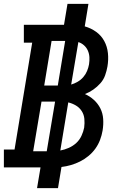

<svg xmlns="http://www.w3.org/2000/svg" viewBox="-27 -863 647 990"><path d="M164 107 182 0H-7V-92H48L139 -643H96V-735H303L321 -843H429L410 -727Q442 -718 468.5 -699Q495 -680 510.5 -651.5Q526 -623 529.5 -589Q533 -555 527 -520Q523 -497 515 -474.5Q507 -452 490.5 -433.5Q474 -415 454 -401Q434 -387 411 -378Q436 -367 457 -348Q478 -329 490.5 -304Q503 -279 505 -249.5Q507 -220 502 -190Q498 -166 489 -142Q480 -118 465 -97Q450 -76 429.5 -59Q409 -42 386 -30.5Q363 -19 339 -12Q315 -5 290 -2L272 107ZM201 -422H271L309 -652H239ZM340 -427Q357 -432 373.5 -441.5Q390 -451 402.5 -465.5Q415 -480 422 -497Q429 -514 432 -531Q435 -550 434 -568Q433 -586 426 -602Q419 -618 406 -629.5Q393 -641 377 -646ZM144 -83H214L257 -339H187ZM284 -87Q306 -91 327.5 -100.5Q349 -110 366 -125.5Q383 -141 393 -162.5Q403 -184 407 -205Q410 -228 408 -250Q406 -272 394.5 -290Q383 -308 364.5 -319Q346 -330 325 -335Z"/></svg>

Font: Iosevka Etoile Semibold
Style: Italic
Weight: 600
Italic angle: -9°
Designer: Belleve Invis
Foundry: Belleve Invis
Version: Version 22.1.2; ttfautohint (v1.8.4)